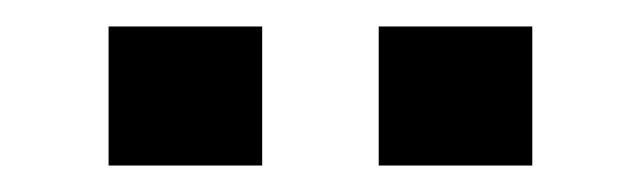

<svg xmlns="http://www.w3.org/2000/svg" viewBox="-20 -666 484 145"><path d="M266 -541V-646H382V-541ZM62 -541V-646H178V-541Z"/></svg>

Font: Teko Medium
Style: Regular
Weight: 500
Designer: Manushi Parikh, Jonny Pinhorn
Foundry: Indian Type Foundry
Version: Version 1.106;PS 1.0;hotconv 1.0.78;makeotf.lib2.5.61930; tt